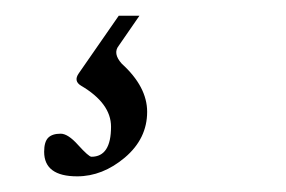

<svg xmlns="http://www.w3.org/2000/svg" viewBox="-20 -20 364 244"><path d="M78.1 204.1Q36.1 204.1 36.1 172.9Q36.1 160.2 41.3 155Q46.4 149.9 57.1 149.9Q66.4 149.9 79.1 164.1Q92.8 179.2 96.2 179.2Q121.1 179.2 121.1 141.1Q121.1 111.3 83 88.9Q73.2 83 80.1 73.2L130.9 0H157.2L130.9 38.1Q123 47.9 134.8 61Q167 90.3 167 122.1Q167 156.2 138.7 180.2Q110.4 204.1 78.1 204.1Z"/></svg>

Font: Junicode SmCond Light
Style: Italic
Weight: 300
Width: 4
Italic angle: -11°
Designer: Peter S. Baker
Version: Version 2.206